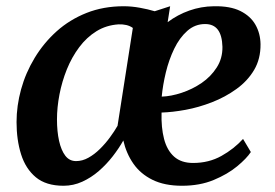

<svg xmlns="http://www.w3.org/2000/svg" viewBox="-20 -585 882 615"><path d="M525 -565 517 -514Q549 -538 586.5 -551.2Q624 -564.5 665 -565Q717 -566 749.8 -549.8Q782.5 -533.5 798.2 -505.8Q814 -478 814.5 -443.5Q815 -396.5 794 -361Q773 -325.5 737.2 -299.8Q701.5 -274 659 -257.5Q616.5 -241 574.2 -233.2Q532 -225.5 497.5 -224.5Q496 -176.5 505.5 -140Q515 -103.5 537.8 -83.2Q560.5 -63 598.5 -63Q649 -63 689.2 -85.5Q729.5 -108 758.5 -140L783.5 -98Q770 -77.5 739.5 -52.2Q709 -27 664.5 -8.5Q620 10 563 10Q507 10 468.5 -9Q430 -28 407.2 -60.8Q384.5 -93.5 375 -135Q361 -110 341 -84.2Q321 -58.5 296.5 -37.2Q272 -16 243.5 -3Q215 10 183.5 10Q127.5 10 94.8 -17.2Q62 -44.5 47.5 -90.8Q33 -137 33 -194Q33 -246 47.5 -298.8Q62 -351.5 91 -399.5Q120 -447.5 161.5 -484.8Q203 -522 257 -543.5Q311 -565 376.5 -565Q401.5 -565 427.8 -560.2Q454 -555.5 475.5 -549ZM356.5 -182 405.5 -495.5Q396.5 -502 384.8 -504.8Q373 -507.5 360 -507Q320.5 -504.5 289 -485Q257.5 -465.5 233.8 -433.8Q210 -402 194.2 -363Q178.5 -324 170.5 -282.5Q162.5 -241 162.5 -202.5Q162.5 -164 169.2 -133.8Q176 -103.5 189.2 -86.2Q202.5 -69 223.5 -69Q244 -69 263.2 -79.8Q282.5 -90.5 300 -107.8Q317.5 -125 332 -144.8Q346.5 -164.5 356.5 -182ZM637 -508Q604.5 -508 579.8 -486Q555 -464 538 -428.8Q521 -393.5 511.2 -353Q501.5 -312.5 498 -275.5Q528 -276.5 562 -287.8Q596 -299 625.8 -319.2Q655.5 -339.5 674.2 -368.8Q693 -398 692.5 -435Q691.5 -471.5 677.8 -489.8Q664 -508 637 -508Z"/></svg>

Font: Merriweather 24pt SemiBold
Style: Italic
Weight: 600
Italic angle: -7.8°
Version: Version 2.101